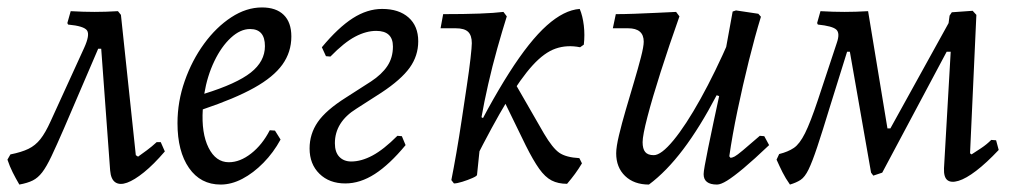

<svg xmlns="http://www.w3.org/2000/svg" viewBox="-55 -484 2728 516"><path d="M-3 12Q-13 -5 -21 -21Q-29 -37 -35 -55L-27 -69Q3 -75 21.5 -84Q40 -93 53.5 -110Q67 -127 81 -158L171 -355Q187 -390 179 -402Q171 -414 128 -418L126 -422L135 -454Q170 -452 199 -452Q228 -452 262 -454L211 -358L117 -139Q97 -93 83.5 -64.5Q70 -36 58.5 -21Q47 -6 33 1Q19 8 -3 12ZM241 -26 217 -353H186L262 -454L270 -444L310 -67L316 -63Q326 -70 339.5 -80Q353 -90 366 -102H377L388 -77Q358 -42 332 -21Q306 0 286.5 7Q267 14 255 6Q243 -2 241 -26Z M728 -386Q728 -344 704 -310.5Q680 -277 628 -248Q576 -219 490 -190Q486 -126 505.5 -87Q525 -48 560 -48Q590 -48 620 -71.5Q650 -95 670 -134L684 -133L699 -109Q680 -74 653 -46.5Q626 -19 596.5 -3.5Q567 12 538 12Q484 12 453 -32.5Q422 -77 422 -153Q422 -211 441.5 -266.5Q461 -322 493.5 -366.5Q526 -411 566.5 -437.5Q607 -464 649 -464Q687 -464 707.5 -444Q728 -424 728 -386ZM617 -406Q591 -406 565.5 -382.5Q540 -359 521 -319.5Q502 -280 494 -232Q581 -259 619 -289Q657 -319 657 -360Q657 -406 617 -406Z M1013 -119 1025 -118 1035 -94Q992 -42 952.5 -16.5Q913 9 873 9Q830 9 803.5 -17Q777 -43 777 -85Q777 -124 799 -156Q821 -188 875 -222L942 -265Q971 -284 986 -306.5Q1001 -329 1001 -359Q1001 -401 956 -401Q929 -401 899.5 -385.5Q870 -370 833 -332L821 -333L810 -357Q854 -410 893 -435Q932 -460 972 -460Q1017 -460 1043 -437Q1069 -414 1069 -373Q1069 -334 1046 -302Q1023 -270 970 -235L903 -192Q845 -156 845 -99Q845 -75 857 -62.5Q869 -50 889 -50Q916 -50 946 -66Q976 -82 1013 -119Z M1219 -49 1192 -68Q1259 -203 1313.5 -288.5Q1368 -374 1414.5 -415.5Q1461 -457 1503 -460Q1511 -441 1514 -415.5Q1517 -390 1514 -364L1504 -357Q1469 -364 1438.5 -353.5Q1408 -343 1376.5 -308.5Q1345 -274 1307 -211Q1269 -148 1219 -49ZM1165 9 1158 0Q1164 -30 1171.5 -73Q1179 -116 1186 -163Q1193 -210 1199.5 -253Q1206 -296 1209.5 -327Q1213 -358 1213 -368Q1213 -389 1203 -398.5Q1193 -408 1170 -408H1129L1136 -446Q1193 -446 1233.5 -447.5Q1274 -449 1298 -452L1307 -440Q1295 -402 1281.5 -354Q1268 -306 1257 -257.5Q1246 -209 1239 -169L1253 -161L1236 -101L1227 -14Q1227 -11 1214.5 -5.5Q1202 0 1187.5 4.5Q1173 9 1165 9ZM1469 10Q1445 10 1427.5 1Q1410 -8 1394 -30.5Q1378 -53 1358 -93L1300 -212L1331 -257L1407 -125Q1430 -86 1448 -73.5Q1466 -61 1502 -59L1509 -45Q1500 -30 1490.5 -17Q1481 -4 1469 10Z M1689 12Q1649 12 1625 -11Q1601 -34 1601 -72Q1601 -89 1608.5 -120.5Q1616 -152 1627 -189.5Q1638 -227 1649 -264Q1660 -301 1667.5 -330Q1675 -359 1675 -372Q1675 -408 1633 -408H1592L1600 -446Q1621 -446 1650 -447Q1679 -448 1709 -449.5Q1739 -451 1762 -452L1771 -440Q1743 -361 1720.5 -290.5Q1698 -220 1685 -170Q1672 -120 1672 -102Q1672 -84 1679 -75.5Q1686 -67 1702 -67Q1722 -67 1755 -107Q1788 -147 1827.5 -218Q1867 -289 1907 -381L1895 -220L1871 -228Q1826 -142 1781 -82.5Q1736 -23 1689 12ZM1872 12Q1836 12 1836 -16Q1836 -22 1839 -39Q1842 -56 1848 -85.5Q1854 -115 1863 -157.5Q1872 -200 1884 -255L1885 -294L1914 -453L1923 -456L1983 -447L1990 -439Q1974 -387 1957.5 -320.5Q1941 -254 1927 -187Q1913 -120 1905 -64L1908 -60Q1913 -60 1919.5 -63.5Q1926 -67 1941.5 -80Q1957 -93 1987 -119L1999 -118L2012 -94Q1971 -55 1943.5 -32Q1916 -9 1899 1.5Q1882 12 1872 12Z M2292 -12 2286 -20 2229 -345H2204L2278 -454L2330 -139H2346L2328 -121L2501 -434L2535 -431L2316 -20ZM2068 12Q2056 -5 2048 -21Q2040 -37 2032 -55L2039 -70Q2063 -76 2078.5 -86.5Q2094 -97 2108.5 -126Q2123 -155 2143 -215L2194 -369Q2203 -395 2192.5 -404.5Q2182 -414 2143 -418L2141 -422L2150 -454Q2185 -452 2214.5 -452Q2244 -452 2278 -454L2225 -356L2176 -199Q2155 -130 2141.5 -89.5Q2128 -49 2118 -28.5Q2108 -8 2096.5 -0.5Q2085 7 2068 12ZM2482 -32 2500 -345H2484L2497 -442L2503 -451L2559 -455L2569 -444L2552 -72L2556 -69Q2567 -76 2582 -86Q2597 -96 2609 -108L2622 -107L2629 -81Q2596 -46 2568.5 -25Q2541 -4 2521 2Q2501 8 2491 0Q2481 -8 2482 -32Z"/></svg>

Font: Alegreya
Style: Italic
Weight: 400
Italic angle: -7°
Designer: Juan Pablo del Peral
Foundry: Huerta Tipografica
Version: Version 2.009